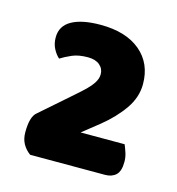

<svg xmlns="http://www.w3.org/2000/svg" viewBox="-62 -756 404 438"><g transform="rotate(15 140.0 -537.0)"><path d="M125 -701Q185 -701 219 -672.5Q253 -644 253 -595Q253 -564 233.5 -536Q214 -508 183 -483L144 -452H248Q251 -445 254.5 -434.5Q258 -424 258 -413Q258 -391 248.5 -382Q239 -373 223 -373H46Q35 -381 28.5 -392.5Q22 -404 22 -420Q22 -457 36 -468L109 -532Q124 -545 133 -554Q142 -563 146.5 -570Q151 -577 152.5 -582Q154 -587 154 -592Q154 -605 144 -613.5Q134 -622 116 -622Q94 -622 79 -615.5Q64 -609 53 -602Q45 -609 39 -620.5Q33 -632 33 -647Q33 -674 57 -687.5Q81 -701 125 -701Z"/></g></svg>

Font: Baloo Tammudu 2 ExtraBold
Style: Regular
Weight: 800
Designer: Maithili Shingre, Omkar Shende and Ek Type
Foundry: Ek Type
Version: Version 1.640;hotconv 1.0.111;makeotfexe 2.5.65597; ttfautoh